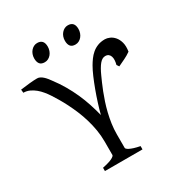

<svg xmlns="http://www.w3.org/2000/svg" viewBox="-185 -929 995 1059"><g transform="rotate(-30 312.0 -399.5)"><path d="M617.7 -505.4Q597.7 -491.2 577.1 -481.4Q556.6 -471.7 533.2 -460.4L523.4 -475.1Q527.3 -489.7 528.1 -502.9Q528.8 -516.1 525.4 -526.4Q522 -536.6 514.4 -542.7Q506.8 -548.8 493.7 -548.8Q474.1 -548.8 456.8 -527.6Q439.5 -506.3 421.9 -466.8Q415 -451.7 406 -431.2Q397 -410.6 387.2 -385.7Q377.4 -360.8 367.9 -332Q358.4 -303.2 350.8 -272Q343.3 -240.7 338.6 -208Q334 -175.3 334 -142.1V-56.2Q334 -53.2 338.1 -49.1Q342.3 -44.9 351.8 -40Q361.3 -35.2 376.7 -30.3Q392.1 -25.4 415 -21V0H175.8V-21Q220.2 -30.3 238 -39.8Q255.9 -49.3 255.9 -56.2V-142.1Q255.9 -179.7 249.8 -216.1Q243.7 -252.4 233.4 -287.1Q223.1 -321.8 209.7 -353.8Q196.3 -385.7 182.1 -413.8Q168 -441.9 153.6 -466.1Q139.2 -490.2 127 -508.8Q117.2 -523.9 104 -540Q90.8 -556.2 75 -569.3Q59.1 -582.5 40.8 -590.8Q22.5 -599.1 2 -599.1L0 -620.1Q28.8 -624 57.6 -627Q86.4 -629.9 106.9 -629.9Q117.2 -629.9 126.2 -625Q135.3 -620.1 143.3 -612.8Q151.4 -605.5 158.7 -596.4Q166 -587.4 171.9 -579.1Q199.7 -542.5 221.2 -505.6Q242.7 -468.8 259.5 -431.2Q276.4 -393.6 288.8 -355.5Q301.3 -317.4 311 -278.8Q318.8 -309.6 330.3 -345.9Q341.8 -382.3 355 -418Q368.2 -453.6 381.8 -485.4Q395.5 -517.1 408.2 -539.1Q417.5 -555.2 429.2 -571.3Q440.9 -587.4 456.3 -600.6Q471.7 -613.8 491.9 -621.8Q512.2 -629.9 538.6 -629.9Q552.2 -629.9 568.1 -623Q584 -616.2 596.9 -601.3Q609.9 -586.4 616.5 -562.7Q623 -539.1 617.7 -505.4ZM441.4 -752.4Q441.4 -738.8 437 -726.6Q432.6 -714.4 425 -705.3Q417.5 -696.3 407.2 -690.9Q397 -685.5 384.8 -685.5Q362.8 -685.5 353.3 -697.8Q343.8 -710 343.8 -732.4Q343.8 -746.1 348.1 -758.3Q352.5 -770.5 360.4 -779.5Q368.2 -788.6 378.2 -793.7Q388.2 -798.8 399.9 -798.8Q441.4 -798.8 441.4 -752.4ZM246.1 -752.4Q246.1 -738.8 241.7 -726.6Q237.3 -714.4 229.7 -705.3Q222.2 -696.3 211.9 -690.9Q201.7 -685.5 189.5 -685.5Q167.5 -685.5 158 -697.8Q148.4 -710 148.4 -732.4Q148.4 -746.1 152.8 -758.3Q157.2 -770.5 165 -779.5Q172.9 -788.6 182.9 -793.7Q192.9 -798.8 204.6 -798.8Q246.1 -798.8 246.1 -752.4Z"/></g></svg>

Font: Noto Serif Devanagari
Style: Regular
Weight: 400
Designer: Monotype Design Team
Foundry: Monotype Imaging Inc.
Version: Version 1.01